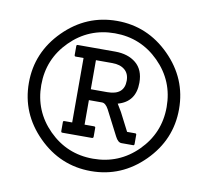

<svg xmlns="http://www.w3.org/2000/svg" viewBox="-70 -722 809 748"><g transform="rotate(10 335.0 -348.0)"><path d="M544 -557Q632 -469 632 -348Q632 -227 544 -139Q456 -51 335 -51Q214 -51 126 -139Q38 -227 38 -348Q38 -469 126 -557Q214 -645 335 -645Q456 -645 544 -557ZM159.5 -172.5Q232 -100 335 -100Q438 -100 510.5 -172.5Q583 -245 583 -348Q583 -451 510.5 -523.5Q438 -596 335 -596Q232 -596 159.5 -523.5Q87 -451 87 -348Q87 -245 159.5 -172.5ZM480 -179H434Q420 -179 409 -201L358 -300Q346 -322 332 -322H280V-225H317Q323 -225 323 -220V-185Q323 -179 317 -179H200Q195 -179 195 -185V-220Q195 -225 200 -225H231V-480H200Q195 -480 195 -486V-521Q195 -526 200 -526H348Q399 -526 430.5 -500Q462 -474 462 -423Q462 -347 393 -328Q394 -327 411 -298L448 -226H480Q485 -226 485 -221V-185Q485 -179 480 -179ZM280 -365H345Q412 -365 412 -422Q412 -450 394 -465Q376 -480 345 -480H280Z"/></g></svg>

Font: Sanchez
Style: Regular
Weight: 400
Designer: Daniel Hernández
Foundry: LatinoType
Version: Version 1.001